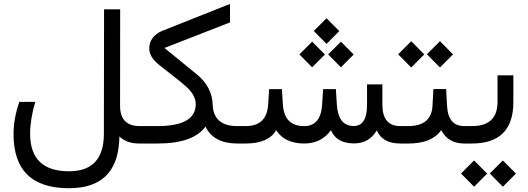

<svg xmlns="http://www.w3.org/2000/svg" viewBox="-20 -740 2725 990"><path d="M335.9 143.1Q515.1 143.1 515.6 -48.8L516.6 -691.9H599.6L599.1 -194.8Q599.1 -89.8 700.7 -89.8H710.4Q720.2 -89.8 720.2 -54.7V-43Q720.2 0 710.4 0H698.2Q632.3 0 595.7 -36.6Q595.2 -25.4 594.7 -14.2Q582 230.5 335.4 230.5Q49.3 230.5 49.8 -49.3Q49.8 -127.9 79.6 -214.8H161.6Q135.3 -123 135.3 -50.3Q135.3 143.1 335.9 143.1Z M1039.6 -87.4Q976.6 0 792.5 0H703.1Q665 0 665 -43V-52.2Q665 -89.8 703.1 -89.8H792Q988.8 -89.8 989.3 -202.6Q989.3 -244.6 949.7 -284.2Q926.3 -308.1 803.7 -402.8Q749.5 -444.8 749.5 -490.2Q749.5 -521 767.6 -544.9Q786.1 -568.8 817.9 -581.5L1166 -719.7V-624.5L828.1 -492.7L995.1 -356.4Q1073.7 -292 1076.7 -200.2Q1080.6 -89.8 1203.6 -89.8H1211.4Q1221.2 -89.8 1221.2 -52.2V-43Q1221.2 0 1211.4 0H1203.6Q1081.5 0 1039.6 -87.4Z M1597.9 -580.1 1663.7 -645.9 1729.5 -579.6 1663.7 -513.7ZM1672.1 -459.4 1737.9 -525.2 1803.7 -458.9 1737.9 -393.1ZM1523.7 -459.4 1589.5 -525.2 1655.4 -458.9 1589.5 -393.1ZM1922.9 -67.9Q1883.3 -0.5 1805.7 -0.5Q1715.3 -0.5 1686.5 -68.8Q1637.2 0 1547.4 0Q1447.8 -0.5 1403.8 -68.8Q1364.7 0 1246.1 0H1204.1Q1166 0 1166 -43V-52.2Q1166 -89.8 1204.1 -89.8H1247.1Q1356 -89.8 1362.8 -202.1L1367.7 -280.3H1433.6L1438.5 -201.7Q1445.3 -89.8 1548.3 -89.8Q1634.3 -89.8 1641.1 -201.7L1646 -280.3H1711.9L1716.8 -201.7Q1723.6 -90.3 1803.7 -90.3Q1872.6 -89.8 1872.6 -199.7V-304.7H1951.7V-200.2Q1951.7 -89.8 2043.9 -89.8H2052.7Q2062.5 -89.8 2062.5 -52.2V-43Q2062.5 0 2052.7 0H2044.9Q1951.2 0 1922.9 -67.9Z M2388.2 -43Q2388.2 0 2378.4 0H2373.5Q2291.5 0 2254.9 -68.8Q2206.5 0 2085.9 0H2044.9Q2007.3 0 2007.3 -43V-52.2Q2007.3 -89.8 2044.9 -89.8H2083.5Q2204.1 -89.8 2210 -193.4L2214.8 -280.8H2280.3L2285.2 -192.4Q2291 -89.8 2374.5 -89.8H2378.4Q2388.2 -89.8 2388.2 -47.9ZM2181.2 -460.1 2248.6 -527.5 2316 -459.5 2248.6 -392.1ZM2032.9 -460.1 2100.3 -527.5 2167.7 -459.5 2100.3 -392.1Z M2413.1 0H2371.1Q2333 0 2333 -43V-52.2Q2333 -89.8 2371.1 -89.8H2413.1Q2545.4 -89.8 2545.4 -214.4V-351.6H2627V-213.9Q2627 0 2413.1 0ZM2505.5 154.7 2572.9 87.3 2640.3 155.2 2572.9 222.6ZM2357.1 154.7 2424.5 87.3 2491.9 155.2 2424.5 222.6Z"/></svg>

Font: Dirooz
Style: Regular
Weight: 400
Foundry: DejaVu fonts team - Redesigned by Saber Rastikerdar
Version: Version 0.2.1